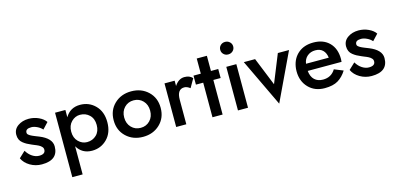

<svg xmlns="http://www.w3.org/2000/svg" viewBox="-78 -1223 4060 1957"><g transform="rotate(-15 1952.0 -244.5)"><path d="M88 -166Q113 -124 148.5 -101Q184 -78 220 -78Q286 -78 286 -125Q286 -134 283 -142Q280 -150 272.5 -157Q265 -164 259 -169Q253 -174 240.5 -180Q228 -186 221 -189Q214 -192 197.5 -198.5Q181 -205 175 -208Q147 -220 128.5 -230Q110 -240 89.5 -256Q69 -272 59 -294Q49 -316 49 -344Q49 -402 97 -436Q145 -470 212 -470Q268 -470 317.5 -447Q367 -424 390 -389L330 -325Q309 -349 276.5 -364.5Q244 -380 216 -380Q155 -380 155 -339Q155 -332 158 -326Q161 -320 168.5 -314.5Q176 -309 183 -304.5Q190 -300 202.5 -294.5Q215 -289 223.5 -285.5Q232 -282 247 -276Q262 -270 270 -267Q397 -216 397 -130Q397 14 225 14Q158 14 102 -19Q46 -52 22 -104Z M755 12Q650 12 598 -77V220H489V-460H598V-383Q650 -472 755 -472Q849 -472 914 -406.5Q979 -341 979 -230Q979 -119 914 -53.5Q849 12 755 12ZM728 -374Q677 -374 637.5 -335Q598 -296 598 -230Q598 -164 637.5 -125Q677 -86 728 -86Q787 -86 827 -124.5Q867 -163 867 -230Q867 -297 827 -335.5Q787 -374 728 -374Z M1116.5 -57Q1046 -124 1046 -230Q1046 -336 1116.5 -403Q1187 -470 1294 -470Q1401 -470 1471.5 -403Q1542 -336 1542 -230Q1542 -124 1471.5 -57Q1401 10 1294 10Q1187 10 1116.5 -57ZM1196 -334.5Q1157 -294 1157 -230Q1157 -166 1196 -125.5Q1235 -85 1294 -85Q1353 -85 1392 -125.5Q1431 -166 1431 -230Q1431 -294 1392 -334.5Q1353 -375 1294 -375Q1235 -375 1196 -334.5Z M1888 -344Q1857 -369 1827 -369Q1751 -369 1751 -259V0H1644V-460H1751V-404Q1794 -470 1856 -470Q1911 -470 1941 -436Z M2027 -620H2134V-460H2211V-365H2134V0H2027V-365H1950V-460H2027Z M2300.5 -596Q2281 -615 2281 -643Q2281 -671 2300.5 -690Q2320 -709 2349 -709Q2378 -709 2398 -690Q2418 -671 2418 -643Q2418 -615 2398 -596Q2378 -577 2349 -577Q2320 -577 2300.5 -596ZM2296 -460H2402V0H2296Z M2481 -460H2600L2720 -163L2840 -460H2958L2720 42Z M3329 -280Q3323 -331 3294 -359.5Q3265 -388 3215 -388Q3165 -388 3130.5 -359Q3096 -330 3089 -280ZM3087 -205Q3093 -143 3127 -111Q3161 -79 3216 -79Q3304 -79 3348 -152L3442 -114Q3404 -53 3351.5 -21.5Q3299 10 3211 10Q3106 10 3041 -57.5Q2976 -125 2976 -230Q2976 -258 2980 -279Q2995 -366 3057 -418Q3119 -470 3216 -470Q3322 -470 3384 -407Q3446 -344 3446 -235Q3446 -227 3444 -205Z M3568 -166Q3593 -124 3628.5 -101Q3664 -78 3700 -78Q3766 -78 3766 -125Q3766 -134 3763 -142Q3760 -150 3752.5 -157Q3745 -164 3739 -169Q3733 -174 3720.5 -180Q3708 -186 3701 -189Q3694 -192 3677.5 -198.5Q3661 -205 3655 -208Q3627 -220 3608.5 -230Q3590 -240 3569.5 -256Q3549 -272 3539 -294Q3529 -316 3529 -344Q3529 -402 3577 -436Q3625 -470 3692 -470Q3748 -470 3797.5 -447Q3847 -424 3870 -389L3810 -325Q3789 -349 3756.5 -364.5Q3724 -380 3696 -380Q3635 -380 3635 -339Q3635 -332 3638 -326Q3641 -320 3648.5 -314.5Q3656 -309 3663 -304.5Q3670 -300 3682.5 -294.5Q3695 -289 3703.5 -285.5Q3712 -282 3727 -276Q3742 -270 3750 -267Q3877 -216 3877 -130Q3877 14 3705 14Q3638 14 3582 -19Q3526 -52 3502 -104Z"/></g></svg>

Font: Renner* Medium
Style: Medium
Weight: 500
Version: Version 003.000 ; ttfautohint (v0.97) -l 8 -r 50 -G 200 -x 1